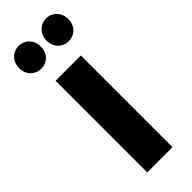

<svg xmlns="http://www.w3.org/2000/svg" viewBox="-249 -771 795 795"><g transform="rotate(-45 149.0 -373.5)"><path d="M223 0V-537H75V0ZM230 -614C266 -614 293 -641 293 -680C293 -719 266 -747 230 -747C193 -747 166 -719 166 -680C166 -642 193 -614 230 -614ZM69 -614C105 -614 132 -641 132 -680C132 -719 105 -747 69 -747C32 -747 5 -719 5 -680C5 -642 32 -614 69 -614Z"/></g></svg>

Font: Montserrat-Alt1
Style: Bold
Weight: 700
Designer: Differentunic
Foundry: Differentunic
Version: Version 7.222